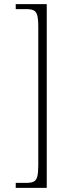

<svg xmlns="http://www.w3.org/2000/svg" viewBox="-20 -780 319 928"><path d="M56 128V104H106Q130 104 142.5 98Q155 92 160 74Q165 56 165 19V-651Q165 -688 160 -706Q155 -724 142.5 -730Q130 -736 106 -736H56V-760H206V128Z"/></svg>

Font: Noto Serif Bengali Condensed ExtraLight
Style: Regular
Weight: 200
Width: 3
Designer: Juan Bruce, Universal Thirst, Indian Type Foundry and the Monotype Design Team.
Foundry: Monotype Imaging Inc.
Version: Version 2.003; ttfautohint (v1.8.4.7-5d5b)